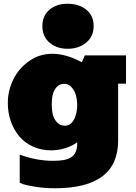

<svg xmlns="http://www.w3.org/2000/svg" viewBox="-20 -821 730 1031"><path d="M275.4 189.9Q217.3 189.9 168.2 181.6Q119.1 173.3 105.7 168.5Q92.3 163.6 85.9 160.2V9.3Q176.8 42.5 263.7 42.5Q297.4 42.5 319.6 38.8Q341.8 35.2 360.1 24.7Q378.4 14.2 386.7 -5.9Q395 -25.9 395 -57.1Q366.7 -36.6 329.6 -25.1Q292.5 -13.7 254.9 -13.7Q200.2 -13.7 155.3 -34.7Q110.4 -55.7 81.5 -91.1Q52.7 -126.5 37.4 -171.9Q22 -217.3 22 -267.6Q22 -335 52 -395.3Q82 -455.6 137.5 -493.9Q192.9 -532.2 260.7 -532.2Q335 -532.2 419.4 -486.8L435.5 -523.4H656.7V-371.6H614.3V-65.9Q614.3 189.9 275.4 189.9ZM257.8 -259.8Q257.8 -230.5 263.7 -206.3Q269.5 -182.1 286.1 -164.1Q302.7 -146 328.6 -146Q345.7 -146 359.1 -156.7Q372.6 -167.5 379.9 -184.3Q387.2 -201.2 390.9 -219.2Q394.5 -237.3 394.5 -255.4Q394.5 -283.2 387.9 -308.3Q381.3 -333.5 364.7 -352.3Q348.1 -371.1 324.7 -371.1Q300.3 -371.1 284.7 -354Q269 -336.9 263.4 -313.2Q257.8 -289.6 257.8 -259.8ZM342.8 -559.1Q284.7 -559.1 246.1 -592Q207.5 -625 207.5 -681.2Q207.5 -736.3 245.4 -768.6Q283.2 -800.8 342.8 -800.8Q404.8 -800.8 443.8 -768.6Q482.9 -736.3 482.9 -681.2Q482.9 -625 442.6 -592Q402.3 -559.1 342.8 -559.1Z"/></svg>

Font: Bevan
Style: Regular
Weight: 400
Foundry: vernon adams
Version: Version 1.000